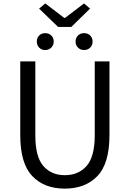

<svg xmlns="http://www.w3.org/2000/svg" viewBox="-20 -1093 759 1126"><path d="M98.8 -300.4V-733H187.2V-299Q187.2 -173.7 234.1 -119.6Q281 -65.6 359.9 -65.6Q439.8 -65.6 487.7 -119.7Q535.6 -173.8 535.6 -299V-733H622V-300.4Q622 -134.2 551.2 -60.5Q480.4 13.2 359.9 13.2Q239.4 13.2 169.1 -60.6Q98.8 -134.4 98.8 -300.4ZM245.6 -1072.8 356.6 -988H361.6L472.6 -1072.8L508.2 -1042.6L398.2 -935H320.8L209.2 -1042.6ZM196 -849.5Q196 -871 209.7 -884.8Q223.3 -898.6 245 -898.6Q266.6 -898.6 280.8 -884.8Q295 -871 295 -849.4Q295 -828.2 280.8 -813.9Q266.6 -799.6 245 -799.6Q223.4 -799.6 209.7 -813.8Q196 -827.9 196 -849.5ZM423.2 -849.4Q423.2 -871 437.4 -884.8Q451.6 -898.6 473.2 -898.6Q494.8 -898.6 508.9 -884.8Q523 -871 523 -849.5Q523 -827.9 508.9 -813.8Q494.7 -799.6 473.2 -799.6Q451.6 -799.6 437.4 -813.9Q423.2 -828.2 423.2 -849.4Z"/></svg>

Font: 寒蝉端黑体 Light
Style: Regular
Weight: 300
Designer: ChillDuanSans {Warren2060}; 
Source Han Sans {Ryoko NISHIZUKA 西塚涼子 (kana, bopomofo & ideographs); Paul D. Hunt (Latin, G
Foundry: ChillType&Adobe
Version: Version 1.300;Glyphs 3.3 (3306)